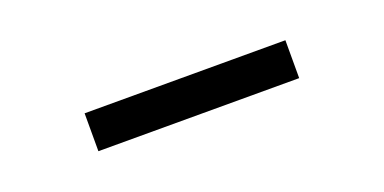

<svg xmlns="http://www.w3.org/2000/svg" viewBox="-19 -870 638 319"><g transform="rotate(-20 300.0 -710.5)"><path d="M122.5 -677.5V-744.5H477.5V-677.5Z"/></g></svg>

Font: Encode Sans Exp Md
Style: Regular
Weight: 500
Width: 7
Designer: Multiple Designers
Foundry: Impallari Type
Version: Version 3.002; ttfautohint (v1.8.3) -l 8 -r 50 -G 200 -x 14 